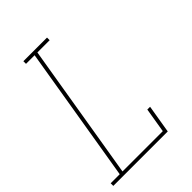

<svg xmlns="http://www.w3.org/2000/svg" viewBox="-215 -832 930 930"><g transform="rotate(-45 250.0 -367.5)"><path d="M1 0V-18H63L179 -717H120V-735H282V-717H198L82 -18H358L379 -145H398L374 0Z"/></g></svg>

Font: Iosevka Slab Thin Oblique
Style: Regular
Weight: 100
Italic angle: -9°
Monospace: yes
Designer: Belleve Invis
Foundry: Belleve Invis
Version: Version 11.1.0; ttfautohint (v1.8.3)